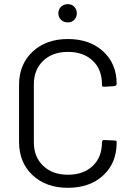

<svg xmlns="http://www.w3.org/2000/svg" viewBox="-20 -896 647 925"><path d="M71.8 -212.9V-487.8Q71.8 -585.9 137 -647Q202.1 -708 307.1 -708Q412.1 -708 477.1 -648.4Q542 -588.9 542 -492.2Q542 -482.4 528.8 -481L483.9 -478H481Q477.5 -478 474.4 -479.7Q471.2 -481.4 471.2 -483.9V-490.2Q471.2 -561.5 426.5 -603.8Q381.8 -646 307.1 -646Q232.9 -646 188 -603Q143.1 -560.1 143.1 -490.2V-210Q143.1 -140.1 188 -97.2Q232.9 -54.2 307.1 -54.2Q381.8 -54.2 426.5 -96.4Q471.2 -138.7 471.2 -210Q471.2 -222.7 483.9 -221.2L528.8 -219.2Q542 -219.2 542 -213.9V-209Q542 -110.8 477.3 -51Q412.6 8.8 307.1 8.8Q201.7 8.8 136.7 -52.2Q71.8 -113.3 71.8 -212.9ZM307.1 -788.1Q287.1 -788.1 274.2 -800.5Q261.2 -813 261.2 -832Q261.2 -851.1 274.2 -863.5Q287.1 -876 307.1 -876Q325.7 -876 337.9 -863.3Q350.1 -850.6 350.1 -832Q350.1 -813.5 337.9 -800.8Q325.7 -788.1 307.1 -788.1Z"/></svg>

Font: Barlow
Style: Regular
Weight: 400
Designer: Jeremy Tribby
Foundry: Jeremy Tribby
Version: Version 1.101